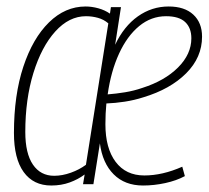

<svg xmlns="http://www.w3.org/2000/svg" viewBox="-20 -562 643 592"><path d="M138 10Q83 10 53 -31.5Q23 -73 23 -152Q23 -269 52 -356.5Q81 -444 131 -493Q181 -542 244 -542Q263 -542 283 -536.5Q303 -531 319 -520L322 -540H353L335 -424Q362 -481 405 -511.5Q448 -542 500 -542Q549 -542 576 -517Q603 -492 603 -449Q603 -385 554 -336Q505 -287 422 -262Q394 -253 364.5 -248.5Q335 -244 308 -243Q305 -212 305 -179Q305 -105 336.5 -63Q368 -21 425 -21Q481 -21 542 -48L550 -19Q524 -5 489.5 2.5Q455 10 421 10Q365 10 330.5 -24.5Q296 -59 288 -120L268 6H236L241 -24Q221 -9 195 0.5Q169 10 138 10ZM147 -20Q172 -20 198.5 -29.5Q225 -39 245 -54L314 -490Q300 -502 282 -507Q264 -512 245 -512Q193 -512 150.5 -465Q108 -418 83 -337Q58 -256 58 -155Q58 -89 81.5 -54.5Q105 -20 147 -20ZM492 -512Q446 -512 409 -481.5Q372 -451 347 -396.5Q322 -342 312 -271Q338 -273 365.5 -277.5Q393 -282 419 -291Q488 -313 529 -354Q570 -395 570 -444Q570 -476 551 -494Q532 -512 492 -512Z"/></svg>

Font: Georama SemiCondensed ExtraLight
Style: Italic
Weight: 200
Width: 4
Italic angle: -9°
Designer: Jean-Baptiste Levee
Foundry: Production Type
Version: Version 1.000